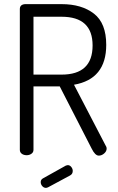

<svg xmlns="http://www.w3.org/2000/svg" viewBox="-20 -751 569 929"><path d="M76 -26C76 -18 79.2 -11.7 85.5 -7C91.8 -2.3 99.7 0 109 0C117.7 0 125.3 -2.3 132 -7C138.7 -11.7 142 -18 142 -26V-333H269L423 -33C434.3 -9.7 446 2 458 2C467.3 2 476 -1.5 484 -8.5C492 -15.5 496 -23.3 496 -32C496 -37.3 494.7 -41.7 492 -45L338 -341C442 -359 494 -423.3 494 -534C494 -604 474.2 -654.3 434.5 -685C394.8 -715.7 342.7 -731 278 -731H101C84.3 -729.7 76 -721.7 76 -707ZM142 -390V-670H278C378 -670 428 -623.7 428 -531C428 -437 378 -390 278 -390ZM177 130C177 137.3 179.5 143.8 184.5 149.5C189.5 155.2 195.3 158 202 158C205.3 158 209 157 213 155L319 98C327.7 93.3 332 86 332 76C332 69.3 329.7 63 325 57C320.3 51 314.7 48 308 48C306 48 303 48.7 299 50L188 112C180.7 116 177 122 177 130Z"/></svg>

Font: Terminal Dosis
Style: Book
Weight: 400
Designer: EdgarTolentino, PabloImpallari, IginoMarini
Foundry: EdgarTolentino, PabloImpallari, IginoMarini
Version: Version 1.006